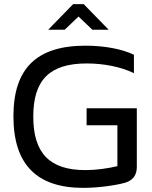

<svg xmlns="http://www.w3.org/2000/svg" viewBox="-20 -900 735 929"><path d="M628 -546V-635C577 -660 493 -679 394 -679C157 -679 45 -569 45 -337C45 -105 157 9 383 9C468 9 558 -7 589 -17C622 -28 642 -52 642 -91V-376H399V-294H548V-96C501 -85 447 -77 393 -77C221 -77 141 -158 141 -336C141 -514 221 -593 400 -593C480 -593 565 -577 628 -546ZM213 -756H293L360 -820L427 -756H506L385 -880H334Z"/></svg>

Font: LT Wave Alt
Style: Regular
Weight: 400
Designer: Daniel Lyons
Version: Version 2.5 (Glyphs App)